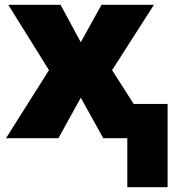

<svg xmlns="http://www.w3.org/2000/svg" viewBox="-20 -573 727 796"><path d="M183.1 -282.2 14.2 -553.2H231L314.9 -397.9L400.9 -553.2H618.2L444.8 -282.2L534.2 -142.1H674.8V203.1H507.8V0H408.2L314.9 -168L222.2 0H4.9Z"/></svg>

Font: Open Sans ExtBd
Style: Bold
Weight: 800
Foundry: Ascender Corporation
Version: Version 1.10